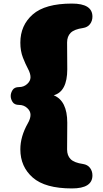

<svg xmlns="http://www.w3.org/2000/svg" viewBox="-20 -885 579 1076"><path d="M356 -647 357 -497Q357 -372 281 -351Q357 -320 357 -197L356 -47Q356 -13 376 7Q396 27 445 34Q471 38 484.5 56Q498 74 498 98Q498 171 383 171Q233 171 163.5 110Q94 49 94 -48Q94 -120 136 -194Q151 -220 151 -241.5Q151 -263 132 -280Q113 -297 87 -297Q61 -297 50.5 -313.5Q40 -330 40 -347Q40 -364 50.5 -380.5Q61 -397 87 -397Q113 -397 132 -414Q151 -431 151 -452Q151 -473 137 -499Q123 -525 108.5 -562Q94 -599 94 -646Q94 -743 163.5 -804Q233 -865 383 -865Q498 -865 498 -792Q498 -768 484.5 -750Q471 -732 445 -728Q396 -721 376 -701Q356 -681 356 -647Z"/></svg>

Font: Chango
Style: Regular
Weight: 400
Designer: Manuel Lupez
Foundry: Fontstage
Version: Version 1.001